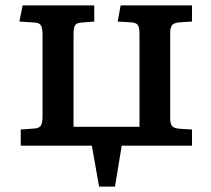

<svg xmlns="http://www.w3.org/2000/svg" viewBox="-20 -541 785 713"><path d="M348 152 321 0H57V-60L111 -64Q127 -66 132.5 -76Q138 -86 138 -112V-409Q138 -435 132.5 -445.5Q127 -456 111 -457L52 -461L64 -521H330V-461L279 -457Q263 -455 258 -445.5Q253 -436 253 -412V-70H498V-416Q498 -440 491.5 -448.5Q485 -457 467 -458L417 -461L428 -521H693V-461L646 -458Q625 -456 618.5 -447Q612 -438 612 -417V-104Q612 -82 618.5 -73.5Q625 -65 646 -63L693 -60V0H432L407 152Z"/></svg>

Font: Literata 7pt Medium
Style: Regular
Weight: 500
Designer: Latin by Veronika Burian and Jose Scaglione. Greek by Irene Vlachou. Cyrillic by Vera Evstafieva.
Foundry: TypeTogether
Version: Version 3.002